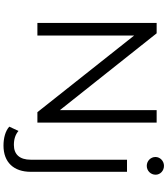

<svg xmlns="http://www.w3.org/2000/svg" viewBox="52 -836 982 1127"><g transform="rotate(90 543.5 -272.0)"><path d="M114 0H188V-568L638 0H699V-700H626V-132L175 -700H114ZM723 165C748 188 790 199 834 199C933 199 988 138 988 39V-526H917V39C917 104 886 138 830 138C796 138 769 129 748 111ZM901 -693C901 -665 924 -642 953 -642C982 -642 1005 -665 1005 -694C1005 -721 982 -743 953 -743C924 -743 901 -720 901 -693Z"/></g></svg>

Font: Malon Grotesk
Style: Regular
Weight: 400
Designer: Julieta Ulanovsky
Foundry: Julieta Ulanovsky
Version: Version 7.200